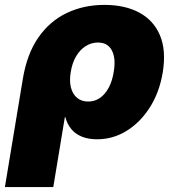

<svg xmlns="http://www.w3.org/2000/svg" viewBox="-53 -553 703 777"><path d="M-33.2 204.1 39.1 -231.9Q55.7 -334 101.8 -400.6Q147.9 -467.3 216.8 -500.2Q285.6 -533.2 369.6 -533.2Q452.6 -533.2 510.7 -502Q568.8 -470.7 594.5 -409.7Q620.1 -348.6 605.5 -259.3Q591.8 -178.2 553 -117.7Q514.2 -57.1 459 -23.2Q403.8 10.7 339.8 10.7Q304.7 10.7 278.3 0Q252 -10.7 235.4 -30.8Q218.8 -50.8 211.4 -79.1H209.5L162.6 204.1ZM303.7 -142.1Q330.6 -142.1 351.6 -156.7Q372.6 -171.4 387 -198.2Q401.4 -225.1 407.2 -262.2Q413.6 -298.8 408 -325.4Q402.3 -352.1 386.2 -366.5Q370.1 -380.9 343.3 -380.9Q316.9 -380.9 293.9 -366.5Q271 -352.1 255.1 -325.4Q239.3 -298.8 233.4 -262.2Q227.1 -225.6 234.1 -198.5Q241.2 -171.4 259.3 -156.7Q277.3 -142.1 303.7 -142.1Z"/></svg>

Font: Inter 28pt Black
Style: Italic
Weight: 900
Italic angle: -9.3988°
Designer: Rasmus Andersson
Foundry: rsms
Version: Version 4.001;git-66647c0bb